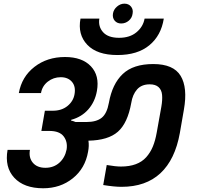

<svg xmlns="http://www.w3.org/2000/svg" viewBox="-20 -1031 1106 1040"><path d="M213.9 -11.2Q109.9 -11.2 57.1 -68.4Q4.4 -125.5 21 -219.2H142.1Q134.8 -176.8 158 -149.4Q181.2 -122.1 226.1 -122.1Q270.5 -122.1 301.3 -149.4Q332 -176.8 340.8 -221.2Q347.2 -263.2 324.7 -292.5Q302.2 -321.8 247.1 -321.8H204.1L223.1 -431.2H266.1Q314 -431.2 345.7 -457Q377.4 -482.9 383.8 -521Q391.1 -563 369.6 -587.9Q348.1 -612.8 309.1 -612.8Q269.5 -612.8 239 -588.9Q208.5 -564.9 202.1 -526.9H82Q97.7 -615.2 166.5 -668.7Q235.4 -722.2 332 -722.2Q424.8 -722.2 472.4 -671.9Q520 -621.6 504.9 -538.1Q494.6 -480 458.5 -438.7Q422.4 -397.5 365.2 -381.8V-377.9Q377 -375.5 389.2 -370.1H448.2Q501.5 -370.1 530.3 -392.6Q559.1 -415 569.8 -474.1Q587.9 -576.2 644.8 -630.1Q701.7 -684.1 810.1 -684.1Q919.9 -684.1 958.5 -620.1Q997.1 -556.2 976.1 -437L954.1 -310.1Q928.2 -166.5 849.1 -92.8Q770 -19 638.2 -19Q599.1 -19 539.1 -28.8L558.1 -137.2Q606.9 -128.9 634.8 -128.9Q681.2 -128.9 715.3 -141.6Q749.5 -154.3 772 -179.4Q794.4 -204.6 807.9 -237.1Q821.3 -269.5 829.1 -314L854 -453.1Q860.4 -490.2 857.9 -517.1Q855.5 -543.9 838.9 -559.1Q822.3 -574.2 791 -574.2Q747.1 -574.2 722.7 -546.9Q698.2 -519.5 690.9 -473.1Q671.4 -364.3 618.7 -317.6Q565.9 -271 459 -269Q463.4 -241.2 457 -209Q441.4 -119.1 374.3 -65.2Q307.1 -11.2 213.9 -11.2ZM616.2 -732.9Q505.4 -732.9 452.6 -788.6Q399.9 -844.2 416 -930.2H518.1Q511.2 -886.7 538.6 -856.4Q565.9 -826.2 625 -826.2Q683.1 -826.2 719.2 -856.2Q755.4 -886.2 763.2 -930.2H867.2Q853 -838.9 789.1 -785.9Q725.1 -732.9 616.2 -732.9ZM636.2 -903.8Q614.3 -903.8 601.3 -918.9Q588.4 -934.1 591.8 -957Q595.2 -979.5 613.8 -995.4Q632.3 -1011.2 653.8 -1011.2Q676.8 -1011.2 689.7 -995.4Q702.6 -979.5 698.2 -957Q695.3 -934.1 677.5 -918.9Q659.7 -903.8 636.2 -903.8Z"/></svg>

Font: SVN-Poppins SemiBold
Style: Italic
Weight: 600
Italic angle: -10°
Designer: Ninad Kale (Devanagari), Jonny Pinhorn (Latin)
Foundry: Indian Type Foundry
Version: Version 3.002 2017